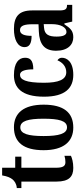

<svg xmlns="http://www.w3.org/2000/svg" viewBox="528 -1227 709 1805"><g transform="rotate(-90 882.5 -324.5)"><path d="M206 10C262 10 301 -3 320 -12V-73C302 -67 282 -64 260 -64C221 -64 208 -91 208 -155V-478H312V-536H208V-659H136C128 -610 115 -583 100 -563C83 -542 57 -524 17 -521V-478H78V-147C78 -30 125 10 206 10Z M586 10C728 10 801 -81 801 -269C801 -457 721 -548 589 -548C447 -548 373 -457 373 -269C373 -81 454 10 586 10ZM588 -49C528 -49 506 -125 506 -269C506 -414 527 -488 587 -488C648 -488 669 -414 669 -269C669 -125 649 -49 588 -49Z M1081 10C1205 10 1242 -50 1242 -97C1242 -117 1232 -130 1218 -139C1199 -93 1161 -56 1106 -56C1036 -56 1007 -129 1007 -266C1007 -440 1037 -491 1082 -491C1121 -491 1133 -434 1133 -366C1223 -366 1242 -400 1242 -444C1242 -503 1194 -548 1078 -548C965 -548 876 -481 876 -265C876 -64 959 10 1081 10Z M1435 10C1497 10 1521 -20 1557 -74H1565L1582 0H1739V-49H1736C1699 -49 1687 -65 1687 -120V-377C1687 -502 1628 -548 1513 -548C1416 -548 1342 -515 1342 -448C1342 -403 1376 -382 1448 -382C1448 -450 1463 -491 1502 -491C1544 -491 1557 -449 1557 -373V-317L1490 -314C1368 -309 1308 -260 1308 -152C1308 -41 1365 10 1435 10ZM1484 -54C1454 -54 1441 -89 1441 -147C1441 -222 1461 -260 1524 -265L1558 -268V-191C1558 -111 1529 -54 1484 -54Z"/></g></svg>

Font: Noto Serif Bengali ExtraCondensed
Style: Bold
Weight: 700
Width: 2
Designer: Juan Bruce, Universal Thirst, Indian Type Foundry and the Monotype Design Team.
Foundry: Monotype Imaging Inc.
Version: Version 2.003